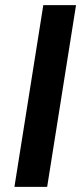

<svg xmlns="http://www.w3.org/2000/svg" viewBox="-20 -725 317 745"><path d="M36 0 148 -705H275L163 0Z"/></svg>

Font: Nunito Sans 11pt
Style: Bold Italic
Weight: 700
Italic angle: -9°
Version: Version 3.101;gftools[0.9.27]